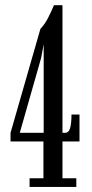

<svg xmlns="http://www.w3.org/2000/svg" viewBox="-20 -736 362 756"><path d="M96.5 0V-34H151V-179H21.5V-213L139 -622Q157 -641.5 169.5 -666Q182 -690.5 192.5 -715.5H226V-213H235.5Q251 -213 256.2 -232Q261.5 -251 261.5 -285H293V-179H226V-34H280.5V0ZM57 -210 53.5 -213H152V-562L142 -508Z"/></svg>

Font: Imbue Thin 10pt
Style: Regular
Weight: 400
Version: Version 1.102